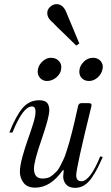

<svg xmlns="http://www.w3.org/2000/svg" viewBox="-20 -897 537 927"><path d="M348 -677Q323 -702 297.5 -726.5Q272 -751 257.5 -765Q243 -779 234 -789Q204 -813 209 -842Q212 -856 225 -866.5Q238 -877 253 -877Q286 -877 302 -833Q353 -710 363 -687ZM207 -506Q188 -506 175 -519Q162 -532 162 -551Q162 -577 182 -597.5Q202 -618 226 -618Q248 -618 262 -605Q276 -592 276 -573Q276 -545 254.5 -525.5Q233 -506 207 -506ZM410 -506Q389 -506 376 -518.5Q363 -531 363 -551Q363 -577 383 -597.5Q403 -618 429 -618Q453 -618 466.5 -601.5Q480 -585 475 -563Q470 -539 451 -522.5Q432 -506 410 -506ZM343 10Q314 10 299.5 -6Q285 -22 285 -46L288 -75H283Q224 9 150 9Q111 9 93.5 -15Q76 -39 76 -67Q76 -95 88 -139Q100 -183 114.5 -223.5Q129 -264 140.5 -301Q152 -338 151.5 -360.5Q151 -383 134 -383Q91 -383 40 -257H25Q58 -340 90 -376.5Q122 -413 169 -413Q196 -413 207 -401Q218 -389 218 -365Q218 -331 181 -224.5Q144 -118 144 -83Q144 -35 185 -35Q199 -35 211 -38.5Q223 -42 234 -51.5Q245 -61 253.5 -69.5Q262 -78 271 -96Q280 -114 286.5 -127Q293 -140 301 -166Q309 -192 314 -208Q319 -224 327 -256.5Q335 -289 339.5 -307.5Q344 -326 352 -363Q355 -378 357 -385Q360 -399 373 -399H408Q426 -399 421 -383Q348 -87 348 -51Q348 -22 373 -22Q415 -22 464 -142L476 -139Q461 -105 450 -83.5Q439 -62 422.5 -38Q406 -14 386 -2Q366 10 343 10Z"/></svg>

Font: HK Venetian
Style: Italic
Weight: 400
Italic angle: -12°
Version: Version 1.000;PS 001.000;hotconv 1.0.88;makeotf.lib2.5.64775